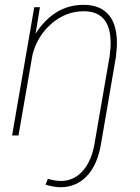

<svg xmlns="http://www.w3.org/2000/svg" viewBox="-20 -558 576 791"><path d="M144.5 -528.3 126.5 -418.9Q160.2 -473.1 209.5 -505.4Q258.8 -537.6 324.2 -538.1Q395 -538.1 429.9 -494.4Q464.8 -450.7 461.4 -365.7L457.5 -323.2L396 35.6Q381.3 121.6 338.1 167Q294.9 212.4 231.4 213.4Q204.1 213.4 167.5 203.1L177.2 178.7Q207 187.5 231.4 187.5Q281.2 187.5 317.4 149.9Q353.5 112.3 367.7 43.5L431.2 -323.7L435.1 -357.9Q444.8 -511.7 325.2 -511.7Q252 -511.7 192.9 -461.2Q133.8 -410.6 113.8 -332L56.2 0H29.8L121.1 -528.3Z"/></svg>

Font: Roboto Thin
Style: Italic
Weight: 250
Italic angle: -12°
Designer: Google
Version: Version 2.134; 2016